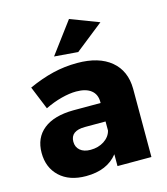

<svg xmlns="http://www.w3.org/2000/svg" viewBox="-115 -859 831 956"><g transform="rotate(-15 300.5 -381.0)"><path d="M25.9 0ZM548.8 -352.1V0H374V-61Q319.8 7.8 210.9 7.8Q125 7.8 75.4 -38.6Q25.9 -85 25.9 -161.1Q25.9 -238.3 79.3 -281.2Q132.8 -324.2 232.9 -325.2H374V-331.1Q374 -370.1 347.4 -391.1Q320.8 -412.1 271 -412.1Q236.8 -412.1 194.3 -401.1Q151.9 -390.1 108.9 -369.1L60.1 -488.8Q126 -518.6 186.5 -533.2Q247.1 -547.9 312 -547.9Q423.8 -547.9 485.8 -496.3Q547.9 -444.8 548.8 -352.1ZM374 -183.1V-230H268.1Q192.9 -230 192.9 -173.8Q192.9 -146 212.4 -129.4Q231.9 -112.8 266.1 -112.8Q306.2 -112.8 336.2 -132.3Q366.2 -151.9 374 -183.1ZM330.1 -770 477.1 -713.9 332 -599.1 210 -608.9Z"/></g></svg>

Font: Argentum Sans
Style: Bold
Weight: 700
Designer: Julieta Ulanovsky (Modified by Cristiano Sobral)
Foundry: Julieta Ulanovsky
Version: Version 1.000; ttfautohint (v1.5.65-e2d9)